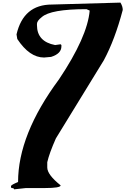

<svg xmlns="http://www.w3.org/2000/svg" viewBox="-20 -1430 1030 1458"><path d="M894.5 -1410.2Q912.1 -1381.8 912.1 -1354.5Q852.5 -1128.9 768.6 -972.7L404.3 -378.9Q354.5 -266.6 338.9 -198.2V-158.2Q338.9 -103.5 440.4 -22.5Q440.4 -2 320.3 -2H176.8L86.9 7.8Q86.9 -2 69.3 -2L63.5 -6.8V-17.6Q65.4 -26.4 117.2 -47.9Q117.2 -408.2 427.7 -827.1Q643.6 -1149.4 661.1 -1349.6L636.7 -1360.4Q364.3 -1360.4 296.9 -1299.8Q260.7 -1271.5 260.7 -1249V-1239.3Q260.7 -1114.3 398.4 -1087.9L440.4 -1093.8L446.3 -1087.9V-1078.1Q446.3 -1022.5 368.2 -998L314.5 -993.2Q204.1 -993.2 111.3 -1133.8L105.5 -1168.9Q158.2 -1395.5 374 -1395.5Z"/></svg>

Font: EG Dragon Caps 
Style: Regular
Weight: 400
Designer: Bill Roach / W.K. Roach
Version: Version 1.00 April 18, 2012, initial release